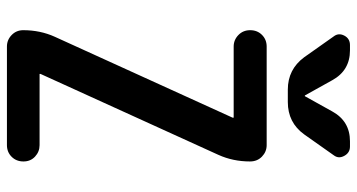

<svg xmlns="http://www.w3.org/2000/svg" viewBox="-252 -752 1005 540"><g transform="rotate(90 250.0 -482.5)"><path d="M377.9 -964.8H392.6Q410.2 -964.8 418.9 -948.7Q427.7 -932.6 417 -918.9L358.4 -835.9Q325.2 -790 267.6 -790H232.4Q175.8 -790 141.6 -835.9L83 -918.9Q72.3 -932.6 80.6 -948.7Q88.9 -964.8 107.4 -964.8H122.1Q178.7 -964.8 206.1 -915L249 -837.9H250H251L293.9 -915Q321.3 -964.8 377.9 -964.8ZM84 -134.8 311.5 -634.8V-635.7V-637.7H111.3Q92.8 -637.7 79.1 -650.9Q65.4 -664.1 65.4 -684.1Q65.4 -704.1 78.6 -717.3Q91.8 -730.5 111.3 -730.5H388.7Q407.2 -730.5 420.9 -717.3Q434.6 -704.1 434.6 -683.6Q434.6 -635.7 416 -594.7L188.5 -94.7V-93.8V-91.8H388.7Q407.2 -91.8 420.9 -79.1Q434.6 -66.4 434.6 -46.4Q434.6 -26.4 421.4 -13.2Q408.2 0 388.7 0H111.3Q92.8 0 79.1 -13.2Q65.4 -26.4 65.4 -45.9Q65.4 -93.8 84 -134.8Z"/></g></svg>

Font: Rounded Mgen+ 2m medium
Style: Regular
Weight: 500
Designer: [Source Han Sans]
Ryoko NISHIZUKA  (kana & ideographs); Paul D. Hunt (Latin, Greek & Cyrillic); Wenlong ZHANG  (bopomofo
Version: Version 1.059.20150602